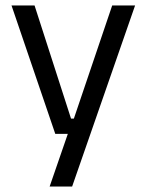

<svg xmlns="http://www.w3.org/2000/svg" viewBox="-20 -508 534 700"><path d="M285.5 -75.5 243 -57 389 -488H472.5L243 172H161L238 -51L273.5 -20H181.5L22 -488H106L239 -75.5Z"/></svg>

Font: Anek Odia Medium
Style: Regular
Weight: 400
Version: Version 1.003